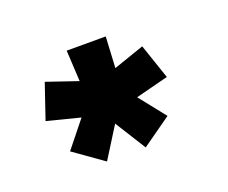

<svg xmlns="http://www.w3.org/2000/svg" viewBox="-63 -894 576 485"><g transform="rotate(-20 225.0 -651.0)"><path d="M152 -502 73 -558 129.5 -628.5 41 -651 73 -745 156.5 -716.5 152 -800H257L252.5 -716.5L335 -745L367 -651L279 -628.5L335 -558L256 -502L204 -585Z"/></g></svg>

Font: League Mono Condensed ExtraBold
Style: Regular
Weight: 800
Width: 1
Designer: Tyler Finck
Foundry: The League of Moveable Type / Tyler Finck
Version: Version 2.210